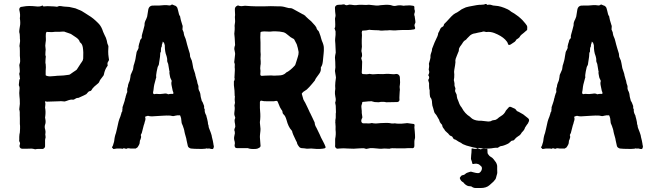

<svg xmlns="http://www.w3.org/2000/svg" viewBox="-20 -752 3284 967"><path d="M527 -465Q527 -461 529 -451V-450Q528 -449 528 -448Q528 -447 527.5 -446.5Q527 -446 527 -445Q519 -436 522 -425Q524 -422 520 -418Q508 -402 503 -376Q502 -371 497 -366Q482 -348 480 -340Q479 -337 475 -333Q471 -330 465 -324.5Q459 -319 455 -316Q443 -304 442 -300Q438 -293 432 -293Q426 -292 420 -284Q416 -280 415 -278Q409 -274 375 -259H373Q364 -259 355 -252Q350 -249 346 -250Q336 -252 316 -244Q315 -244 312.5 -243Q310 -242 308 -241.5Q306 -241 304 -241Q301 -241 293 -242Q285 -243 280 -242Q259 -242 217 -240Q213 -240 211 -241Q208 -242 207 -241Q206 -240 207 -238Q210 -230 208 -221Q207 -217 207 -210Q211 -190 208 -167Q206 -160 208 -154Q212 -136 207 -124Q203 -113 208 -98Q210 -88 209 -83Q207 -73 209 -68Q211 -60 208 -53Q207 -51 207 -47V-14Q205 -5 196 -2Q195 -2 192 -2Q189 -2 186.5 -2Q184 -2 182 -2Q166 -2 162 -1Q158 1 153 -1Q141 -5 117 -3H90Q83 -4 80 -9.5Q77 -15 79 -22Q83 -28 79 -37Q75 -42 77 -49V-63Q78 -67 78 -75Q78 -77 79 -80Q80 -83 80 -85Q80 -88 80.5 -94Q81 -100 81 -104V-118Q81 -119 80.5 -122.5Q80 -126 80 -128Q80 -131 80 -137Q80 -143 80 -148Q80 -153 80 -157Q79 -165 79.5 -172Q80 -179 79.5 -187Q79 -195 77 -201Q77 -208 78 -211Q78 -214 79 -220Q80 -226 80 -229Q80 -255 78 -267Q76 -284 78 -299Q80 -314 75 -322V-327Q77 -339 77 -345Q77 -352 80 -354Q82 -356 80 -359Q80 -363 79 -369.5Q78 -376 77 -379Q77 -383 78 -384Q81 -392 79 -406Q79 -408 78.5 -411.5Q78 -415 78 -417Q76 -425 79 -431Q83 -442 81 -459Q81 -461 80.5 -465Q80 -469 80 -471Q80 -474 80 -495Q80 -516 78 -520Q78 -525 79 -528Q82 -546 81 -551Q80 -554 80 -568Q80 -582 77 -590V-596Q77 -597 78 -605.5Q79 -614 80 -618Q84 -635 80 -660Q80 -666 81 -669V-680Q81 -683 79.5 -691Q78 -699 77 -703Q77 -718 92 -718Q96 -718 98 -719Q123 -724 160 -720Q181 -717 193 -724H195Q197 -718 205 -720Q215 -722 244 -720Q246 -720 254 -719.5Q262 -719 267 -718Q270 -718 272 -720Q280 -723 289 -721Q293 -720 297.5 -719.5Q302 -719 307.5 -718.5Q313 -718 316 -718Q325 -718 329 -717Q348 -713 360 -710Q364 -709 372 -705Q373 -705 376.5 -703Q380 -701 382 -701Q387 -700 410 -685Q415 -681 425.5 -675Q436 -669 438 -667L450 -658Q454 -655 461.5 -648Q469 -641 473 -637Q487 -624 495 -604Q496 -601 499.5 -591.5Q503 -582 506 -577Q515 -561 518 -547Q520 -532 524 -525Q526 -521 526 -518Q526 -503 525 -495V-490Q525 -486 525.5 -477.5Q526 -469 527 -465ZM399 -457Q401 -490 397 -514Q394 -531 384 -538Q381 -540 381 -543Q378 -553 364 -563L337 -581Q335 -582 330 -583.5Q325 -585 323 -586Q315 -588 311 -590Q304 -594 296 -593Q292 -592 282 -592H259Q243 -589 222 -591Q215 -592 214 -591Q213 -590 211 -583Q210 -570 211 -557V-548Q211 -547 209.5 -537Q208 -527 208 -522Q208 -516 210 -502Q210 -498 209 -490.5Q208 -483 208.5 -477Q209 -471 211 -466Q211 -465 210.5 -463.5Q210 -462 210 -461L209 -446Q208 -431 210 -431Q212 -413 210 -395V-375Q210 -371 213 -371Q224 -366 241 -368Q246 -368 254.5 -369Q263 -370 270 -370.5Q277 -371 283 -371Q298 -371 324 -375Q328 -375 332 -377Q335 -379 340.5 -383Q346 -387 349 -389L358 -395Q366 -400 367 -402Q370 -406 387 -433Q388 -434 389.5 -436.5Q391 -439 392 -440Q398 -447 399 -457Z M1055 -21Q1059 -18 1056 -8Q1054 1 1044 -2Q1043 -2 1041 -2L1040 -3Q1031 -5 1029 -4Q1027 -2 1025 -4Q1022 -6 1014 -3Q1011 -3 1006 -2.5Q1001 -2 999 -2Q998 -2 995.5 -2Q993 -2 991 -2Q989 -2 988 -2Q956 -2 941 -4Q928 -8 926 -17L920 -44Q920 -47 918 -55Q909 -86 909 -89Q909 -90 908 -95Q907 -100 906 -103Q905 -105 903.5 -110Q902 -115 901 -118L900 -120Q896 -128 895 -132Q893 -148 892 -157Q891 -159 890 -163Q889 -167 888 -169Q886 -173 881 -171H871Q870 -170 866 -170Q854 -166 846 -168Q844 -169 839 -169.5Q834 -170 832 -170H828Q824 -169 824 -170H816Q813 -170 806 -169.5Q799 -169 795 -169Q747 -166 746 -166Q733 -166 729 -168Q725 -170 712 -165Q711 -164 711 -161Q715 -153 709 -138Q709 -135 707 -129.5Q705 -124 704 -121Q700 -108 694 -82Q693 -80 691 -76.5Q689 -73 689 -72Q689 -69 690 -69Q692 -60 688 -51Q683 -42 684 -38Q684 -29 680 -22Q673 -8 668 -7Q667 -7 665 -5L664 -4Q663 -4 662 -4H637Q635 -4 631 -5Q627 -6 624 -5.5Q621 -5 619 -3H613Q612 -3 606 -5Q603 -7 599 -3H594Q591 -3 590 -4H575Q572 -5 556 -2Q551 0 549 -4L544 -9V-10Q551 -22 551 -27Q551 -29 553 -33Q553 -35 554 -37Q555 -39 555 -41Q557 -59 559 -66Q559 -68 561 -73.5Q563 -79 564 -82Q568 -96 569 -103Q571 -109 573 -121Q575 -133 577 -139Q577 -141 579 -145.5Q581 -150 581 -152Q583 -156 586 -164.5Q589 -173 590 -177Q592 -188 596 -192V-199Q597 -201 597 -205.5Q597 -210 597 -212Q598 -216 603.5 -231Q609 -246 610 -255Q611 -257 612 -260.5Q613 -264 613 -266Q614 -268 615.5 -274Q617 -280 618 -282Q621 -286 621 -291Q619 -305 624 -315Q625 -318 625 -324Q627 -332 629 -336Q635 -347 637 -365Q637 -376 644 -388Q649 -399 650 -402Q651 -408 653 -422L656 -431Q660 -443 661 -449Q662 -453 663 -459Q664 -465 664 -466Q665 -470 666 -477.5Q667 -485 668 -489Q670 -496 673 -499Q679 -510 678 -515Q677 -518 679 -524Q679 -527 681 -532.5Q683 -538 684 -541Q685 -552 693 -559Q695 -562 694 -563Q693 -571 696 -580Q698 -587 701.5 -599.5Q705 -612 706 -617Q708 -623 708 -627Q707 -639 716 -655Q719 -662 721 -668Q723 -681 727 -705Q732 -726 756 -724H780Q813 -728 829 -725Q838 -723 845 -729H848Q856 -725 860 -724Q867 -723 873 -713Q874 -712 877 -699Q881 -676 887 -670Q888 -668 888 -664Q889 -655 898 -627Q900 -623 900 -619Q900 -609 899 -604V-603Q900 -602 900 -601Q904 -593 905 -589Q905 -587 906 -581.5Q907 -576 908 -573Q909 -570 911.5 -564.5Q914 -559 915 -556Q916 -552 918.5 -543Q921 -534 922 -529Q923 -525 928 -508Q933 -491 936 -482Q937 -479 937 -473Q936 -468 941 -458Q947 -448 949 -433Q952 -413 953 -411V-410L962 -383Q964 -377 964 -373Q966 -367 968 -359Q968 -357 969.5 -353Q971 -349 972 -346Q974 -331 979 -320Q979 -319 979 -317L980 -315Q977 -305 986 -289Q989 -284 991 -264Q992 -260 996 -245V-244Q1001 -239 1008 -218V-212Q1007 -208 1010 -203Q1012 -201 1011 -198Q1010 -188 1017 -174Q1020 -170 1020 -165Q1023 -156 1027 -136V-133Q1027 -132 1027.5 -129.5Q1028 -127 1028 -126Q1030 -122 1030 -121Q1030 -119 1030.5 -116Q1031 -113 1031.5 -110.5Q1032 -108 1033 -106Q1034 -103 1036.5 -97Q1039 -91 1040 -88Q1041 -86 1042.5 -81Q1044 -76 1045 -73Q1047 -67 1047 -63Q1053 -41 1055 -26Q1056 -25 1055 -23ZM853 -280V-284V-287Q851 -291 850 -294Q849 -298 847.5 -306Q846 -314 845 -318Q841 -335 845 -344Q845 -345 843 -349Q837 -361 837 -363Q837 -366 834.5 -376Q832 -386 834 -392Q833 -393 833 -394L827 -430Q826 -433 824 -437.5Q822 -442 822 -444V-451V-455Q820 -467 818 -472Q810 -491 810 -524L806 -537Q803 -538 800 -543Q800 -540 798 -534Q794 -526 795 -520Q795 -517 793 -515Q792 -514 791.5 -511Q791 -508 791 -507Q790 -503 790.5 -500Q791 -497 790.5 -493Q790 -489 787 -486V-483Q786 -478 786 -467Q785 -461 783.5 -450Q782 -439 781 -434Q781 -432 780.5 -429Q780 -426 779 -424Q778 -422 776 -418.5Q774 -415 774 -414Q773 -410 771.5 -402.5Q770 -395 769 -391Q765 -371 767 -363Q767 -362 767 -362L766 -360Q760 -338 757 -326Q755 -318 753 -298Q750 -285 751 -283Q753 -277 759 -278Q767 -280 770 -279Q785 -277 804 -280Q818 -283 827 -277Q829 -277 831 -278Q843 -280 847 -279Q852 -279 853 -280Z M1176 -724Q1176 -723 1175 -723Q1161 -718 1163 -700Q1163 -696 1163.5 -688.5Q1164 -681 1164 -678V-676Q1162 -671 1164 -648Q1165 -645 1162 -627Q1161 -621 1162 -615V-604Q1162 -600 1161 -592.5Q1160 -585 1160 -582Q1160 -575 1162 -561Q1164 -537 1164 -525Q1164 -524 1161 -515Q1161 -514 1160.5 -510.5Q1160 -507 1160 -505Q1161 -502 1162 -495Q1163 -488 1164 -484V-478Q1163 -472 1162 -460Q1161 -448 1160 -442Q1159 -440 1160 -437Q1164 -428 1162 -416V-411Q1164 -406 1161 -365Q1160 -361 1162 -355Q1162 -347 1158 -343V-323L1161 -296Q1162 -287 1162 -269Q1163 -269 1163 -267Q1161 -248 1163 -238Q1164 -236 1163 -232Q1162 -228 1162 -227Q1160 -221 1161 -218Q1164 -206 1160 -182Q1159 -174 1163 -165Q1166 -161 1164 -155Q1160 -148 1162 -137Q1163 -133 1164 -126Q1165 -119 1165 -115Q1165 -112 1163 -108Q1158 -97 1162 -91Q1163 -88 1163 -81L1160 -66Q1157 -53 1162 -39Q1164 -29 1162 -24Q1161 -20 1162 -16Q1163 -6 1174 -6H1209H1220H1228Q1241 0 1269 -2Q1276 -2 1286 -8Q1294 -13 1292 -21L1289 -60V-67Q1289 -71 1290 -78.5Q1291 -86 1291.5 -92Q1292 -98 1292 -103L1289 -133V-138Q1293 -164 1290 -193Q1289 -199 1289 -208Q1289 -217 1289 -223V-237Q1290 -248 1301 -244Q1306 -242 1324 -242H1359Q1363 -242 1371 -244Q1375 -244 1378 -241Q1379 -240 1390 -212Q1394 -204 1397 -200Q1403 -194 1403 -186Q1403 -181 1408 -176Q1417 -169 1423 -148Q1432 -113 1448 -96Q1449 -95 1451 -92Q1452 -81 1472 -41Q1472 -40 1474 -38L1475 -36Q1476 -25 1488 -11Q1490 -8 1498 -6Q1502 -6 1512 -5Q1522 -4 1526 -3Q1529 -3 1537 -3.5Q1545 -4 1548 -4Q1556 -4 1560 -3Q1563 -3 1567 -2.5Q1571 -2 1573 -2H1592Q1594 -2 1598 -2.5Q1602 -3 1604 -3Q1606 -4 1609.5 -4Q1613 -4 1615 -5Q1622 -8 1619 -14Q1615 -25 1607 -40Q1603 -46 1597 -59Q1591 -72 1590 -75Q1576 -105 1574 -108Q1565 -122 1565 -134Q1565 -136 1563 -139Q1561 -142 1561 -143Q1558 -148 1554 -158Q1552 -162 1548 -170.5Q1544 -179 1542 -183Q1541 -184 1539.5 -187Q1538 -190 1538 -191Q1535 -199 1527.5 -213.5Q1520 -228 1517 -235Q1516 -237 1512.5 -242.5Q1509 -248 1508 -251Q1501 -273 1500 -279Q1499 -281 1507 -289L1525 -301Q1531 -306 1536 -312L1538 -314Q1543 -319 1552 -330Q1561 -341 1566 -347Q1566 -348 1567 -350Q1570 -357 1577.5 -366.5Q1585 -376 1588 -381Q1597 -394 1596 -406V-413Q1604 -423 1606 -443Q1607 -449 1610 -483Q1611 -488 1611 -496Q1611 -504 1611 -508Q1612 -523 1601 -547Q1601 -549 1599 -553.5Q1597 -558 1597 -560Q1597 -564 1586 -593Q1585 -595 1582.5 -597.5Q1580 -600 1579 -601Q1579 -602 1577 -604Q1575 -606 1575 -607Q1575 -613 1567 -623Q1553 -639 1547 -645Q1545 -647 1540.5 -650.5Q1536 -654 1534 -656Q1529 -660 1519 -670Q1518 -673 1515 -674Q1513 -676 1509.5 -678Q1506 -680 1505 -680Q1488 -690 1485 -691Q1480 -694 1469.5 -699.5Q1459 -705 1454 -708Q1446 -712 1441 -711Q1437 -710 1420 -715Q1401 -721 1383 -720Q1377 -720 1364 -720.5Q1351 -721 1344 -721Q1319 -721 1307 -720H1273Q1253 -720 1244 -721Q1234 -721 1214 -723Q1209 -723 1197 -721Q1186 -721 1181 -724ZM1384 -372Q1379 -372 1371.5 -371.5Q1364 -371 1360 -371Q1353 -372 1345.5 -372Q1338 -372 1328.5 -371.5Q1319 -371 1314 -371Q1309 -370 1299 -370Q1291 -370 1291 -378Q1291 -381 1291.5 -386.5Q1292 -392 1292 -395Q1292 -397 1291 -403.5Q1290 -410 1291 -413Q1291 -420 1293 -430V-443Q1293 -446 1292.5 -450Q1292 -454 1292 -457Q1294 -480 1292 -493V-538Q1292 -542 1291.5 -551Q1291 -560 1291 -564Q1291 -568 1291.5 -576.5Q1292 -585 1292 -589Q1293 -590 1294 -591Q1295 -592 1296 -592Q1308 -595 1331 -593Q1339 -592 1353 -594Q1364 -595 1388 -593Q1392 -593 1400 -591Q1408 -589 1410 -589Q1417 -587 1431 -575Q1444 -563 1457 -557Q1460 -557 1462 -553Q1466 -546 1474 -530Q1475 -528 1476 -524.5Q1477 -521 1477 -520Q1479 -517 1484 -490Q1484 -477 1480 -466Q1478 -459 1474 -446.5Q1470 -434 1468 -428Q1467 -424 1464 -421Q1441 -396 1422 -387Q1420 -387 1420 -385Q1407 -372 1384 -372Z M2072 -645 2069 -666Q2069 -670 2068 -671Q2065 -677 2067 -684Q2072 -695 2067 -706V-714Q2068 -722 2060 -723Q2057 -723 2052 -724Q2047 -725 2044 -725Q2040 -725 2032 -724.5Q2024 -724 2020 -724Q2013 -722 2007 -724Q1991 -727 1975 -723Q1964 -720 1949 -726Q1941 -728 1925 -728Q1916 -728 1898 -726Q1894 -726 1884 -724H1875Q1869 -724 1857 -726Q1845 -728 1839 -728H1837Q1829 -726 1799 -728Q1782 -728 1773 -726Q1768 -725 1750 -728Q1740 -730 1732 -727Q1724 -723 1714 -730H1708Q1704 -728 1687 -728Q1678 -728 1674 -725Q1666 -720 1667 -710Q1667 -704 1668 -692.5Q1669 -681 1670 -675Q1670 -669 1669 -666Q1666 -660 1668 -643Q1669 -628 1668 -615Q1668 -614 1666.5 -612.5Q1665 -611 1665 -610V-609Q1669 -599 1670 -594Q1671 -578 1668 -556Q1667 -551 1669 -531Q1669 -517 1671 -487L1668 -472Q1668 -470 1667.5 -467Q1667 -464 1667 -462Q1668 -455 1668.5 -440.5Q1669 -426 1669 -419Q1670 -415 1668.5 -406.5Q1667 -398 1667 -395Q1667 -390 1669 -381Q1671 -372 1671 -369Q1671 -368 1671.5 -365Q1672 -362 1672 -361Q1671 -354 1669 -338Q1669 -335 1668.5 -329Q1668 -323 1668 -320Q1670 -304 1667 -291Q1666 -280 1669 -265Q1673 -249 1669 -238Q1667 -235 1669 -230Q1669 -227 1671 -219Q1671 -197 1672 -186Q1672 -182 1671 -180V-158Q1671 -156 1670 -152.5Q1669 -149 1669 -147V-140Q1668 -133 1669 -133Q1671 -110 1670 -103V-98Q1673 -76 1668 -52V-37V-21Q1666 -13 1671.5 -7Q1677 -1 1687 -4H1689Q1710 -6 1731 -4Q1736 -4 1746 -3.5Q1756 -3 1761 -3Q1772 -3 1794 -5Q1812 -7 1821 -3Q1823 -1 1830 -3Q1843 -7 1857 -6Q1861 -5 1870 -5Q1886 -3 1892 -3H1903Q1905 -3 1909 -3.5Q1913 -4 1916 -4Q1919 -4 1927 -3.5Q1935 -3 1939 -3H1942Q1951 -7 1978 -5H2007H2020Q2022 -5 2027.5 -5.5Q2033 -6 2036 -6H2050H2052Q2067 -3 2067 -18Q2067 -21 2067 -25Q2067 -29 2067 -33.5Q2067 -38 2067 -40Q2067 -46 2068 -48Q2072 -59 2070 -75Q2069 -80 2069 -89Q2069 -93 2068 -100Q2067 -107 2067 -110Q2067 -117 2068 -121Q2068 -128 2061 -128Q2056 -128 2046 -130Q2036 -132 2031 -132Q2025 -132 2022 -131Q2015 -131 2001 -129H1986Q1978 -129 1974 -130Q1970 -132 1961 -130Q1950 -130 1948 -131Q1941 -133 1926 -133Q1917 -132 1897 -132Q1881 -130 1873 -130Q1870 -130 1866 -130.5Q1862 -131 1860 -131Q1853 -133 1850 -132Q1840 -129 1821 -131H1809Q1805 -131 1802 -135Q1797 -142 1802 -154Q1805 -157 1805 -162L1802 -183V-193Q1801 -196 1801 -203Q1801 -210 1800 -214Q1800 -222 1802 -226Q1804 -230 1804 -234Q1804 -239 1809 -239Q1813 -239 1821 -240Q1829 -241 1835.5 -241.5Q1842 -242 1848 -242Q1850 -243 1853.5 -241.5Q1857 -240 1859 -240Q1865 -238 1867 -238Q1871 -238 1877 -237.5Q1883 -237 1887 -237Q1891 -237 1899 -239H1914Q1916 -239 1920 -238Q1924 -237 1926 -237Q1935 -237 1952.5 -237.5Q1970 -238 1978 -238H1981Q1993 -240 1992 -252Q1991 -255 1992 -271Q1993 -287 1993 -290Q1995 -301 1993 -310Q1992 -315 1994 -325Q1995 -329 1995 -337Q1995 -341 1994.5 -348.5Q1994 -356 1994 -360Q1994 -370 1987.5 -375.5Q1981 -381 1971 -379Q1965 -377 1937 -380H1926Q1906 -378 1897 -379Q1886 -380 1863 -378Q1858 -377 1847 -379Q1840 -381 1836 -379Q1832 -378 1827 -378Q1822 -378 1816.5 -378.5Q1811 -379 1808 -379Q1802 -380 1802 -387Q1802 -391 1802.5 -397.5Q1803 -404 1803 -407Q1803 -413 1803.5 -425Q1804 -437 1804 -442Q1804 -444 1801 -453Q1798 -459 1801 -463Q1805 -470 1803 -482Q1799 -494 1801 -502Q1804 -516 1802 -533V-552Q1804 -577 1802 -590L1803 -592Q1803 -593 1803 -594Q1804 -599 1810 -598Q1820 -598 1824 -599Q1825 -599 1840 -602Q1842 -602 1845.5 -601.5Q1849 -601 1850 -601Q1856 -600 1868 -600Q1890 -600 1897 -598Q1898 -598 1900 -598Q1902 -598 1904 -598Q1906 -598 1907 -598Q1912 -599 1922 -599H1931Q1940 -601 1959 -599Q1968 -598 1986 -600Q1993 -601 2009 -601H2038Q2041 -601 2048 -601.5Q2055 -602 2058 -603Q2076 -603 2069 -618Q2065 -626 2072 -637Z M2639 -157Q2648 -150 2643 -139Q2642 -138 2641 -135.5Q2640 -133 2640 -132Q2632 -122 2626 -112Q2624 -110 2624 -109Q2622 -99 2611 -88L2608 -85Q2606 -81 2603 -77Q2600 -73 2597.5 -71Q2595 -69 2590 -66Q2585 -63 2583 -61Q2576 -56 2574 -52Q2568 -44 2562 -44Q2555 -44 2550 -37Q2546 -33 2540 -29Q2516 -17 2502 -16Q2500 -16 2492 -11Q2487 -6 2479 -8Q2472 -8 2468 -7Q2442 -2 2420 -5Q2414 -6 2402 0H2400Q2390 -5 2378 -7Q2375 -7 2369.5 -8.5Q2364 -10 2362 -10L2329 -19Q2308 -26 2303 -32L2297 -35Q2290 -38 2283 -43Q2275 -49 2270 -50Q2264 -51 2261 -58Q2258 -66 2251 -67Q2245 -69 2240 -76Q2237 -81 2232 -84Q2231 -85 2228.5 -87.5Q2226 -90 2224 -91.5Q2222 -93 2221 -95Q2220 -96 2218 -100Q2216 -104 2214 -105Q2208 -112 2207 -121Q2207 -124 2204 -126Q2195 -135 2192 -147Q2192 -149 2190 -151Q2188 -155 2182 -165Q2178 -173 2174 -177Q2168 -183 2167 -188Q2166 -194 2162 -206Q2156 -222 2156 -233Q2156 -252 2148 -261Q2146 -263 2146 -266Q2145 -269 2144.5 -276Q2144 -283 2144 -286V-297Q2141 -304 2141 -319V-333Q2140 -336 2139 -340Q2138 -344 2137 -347V-350Q2146 -362 2137 -373V-374Q2144 -386 2141 -395Q2138 -400 2140 -408Q2142 -416 2141 -426Q2139 -429 2141 -434Q2142 -437 2143.5 -443Q2145 -449 2146 -452Q2149 -462 2148 -470Q2148 -475 2150 -481Q2151 -485 2155 -496Q2155 -503 2156 -506Q2168 -539 2183 -569L2186 -578Q2186 -586 2193 -596Q2194 -598 2195 -601Q2196 -604 2197 -605Q2200 -613 2207 -616Q2214 -619 2215 -625Q2216 -632 2224 -638Q2227 -640 2229 -643Q2245 -661 2253 -669Q2265 -681 2273 -685Q2281 -688 2295 -698Q2303 -705 2313 -709Q2325 -716 2342 -719Q2390 -729 2403 -728Q2418 -728 2425 -732H2430Q2432 -726 2438 -728Q2444 -729 2451 -728Q2464 -723 2476 -723Q2501 -722 2537 -705Q2544 -702 2556 -692H2557L2558 -691Q2567 -687 2591 -669Q2595 -666 2601.5 -660Q2608 -654 2611 -651Q2629 -631 2633 -624Q2637 -618 2635 -602Q2635 -600 2631 -598Q2627 -594 2618.5 -587Q2610 -580 2606 -577Q2600 -572 2596 -564Q2592 -560 2589 -558Q2581 -555 2578 -548Q2577 -546 2573 -542L2555 -530Q2551 -527 2547 -526Q2540 -524 2538 -532Q2536 -541 2524 -553Q2505 -572 2469 -586Q2449 -593 2433 -591Q2430 -590 2423 -592Q2415 -595 2407 -591H2406Q2399 -590 2387.5 -587.5Q2376 -585 2373 -584Q2360 -583 2348 -574L2332 -558Q2329 -553 2324 -550Q2317 -547 2312 -539Q2310 -536 2307 -531Q2304 -526 2302 -524Q2301 -523 2297.5 -518Q2294 -513 2293 -510Q2291 -507 2291 -499Q2291 -498 2290.5 -496Q2290 -494 2289.5 -492Q2289 -490 2288 -489Q2286 -484 2281.5 -473Q2277 -462 2275 -456Q2274 -454 2274 -450.5Q2274 -447 2273 -446Q2273 -445 2273.5 -443Q2274 -441 2274 -440Q2274 -439 2272 -423.5Q2270 -408 2268 -400Q2266 -392 2268 -377Q2268 -357 2266 -351Q2265 -349 2267 -343Q2270 -330 2269 -327Q2268 -320 2272 -312Q2275 -308 2273 -301Q2270 -293 2276 -284Q2278 -281 2280 -275Q2280 -272 2281 -265.5Q2282 -259 2283 -256Q2284 -252 2288 -244Q2289 -242 2291 -236Q2293 -230 2294 -228Q2298 -220 2300 -217Q2301 -216 2303 -213.5Q2305 -211 2306 -209Q2321 -180 2347 -164L2350 -161Q2364 -146 2391 -144H2403Q2427 -142 2439 -140Q2451 -140 2456 -144Q2462 -147 2468 -147Q2476 -147 2484 -153Q2487 -156 2493.5 -161Q2500 -166 2504 -168Q2520 -177 2528 -195Q2528 -196 2534 -202Q2536 -205 2542 -211Q2546 -216 2554 -213Q2560 -210 2574 -204Q2577 -202 2579 -199Q2582 -192 2592 -189Q2603 -183 2615 -176Q2619 -173 2627 -166.5Q2635 -160 2639 -157ZM2296 146Q2301 161 2313 166Q2317 170 2319 173Q2333 187 2348 186Q2355 186 2360 191Q2367 195 2376 195H2400Q2430 195 2446 180Q2451 175 2465 163Q2467 161 2470 157Q2473 153 2475 151Q2476 150 2477 147L2478 144Q2481 131 2482 129Q2486 120 2484 101V89Q2485 79 2478 66Q2474 60 2466 50Q2461 43 2452 38Q2445 35 2437 23Q2435 21 2435 5Q2435 0 2434.5 -1.5Q2434 -3 2432.5 -4.5Q2431 -6 2429.5 -6Q2428 -6 2423 -6Q2403 -4 2397 -6Q2396 -6 2396 -6L2394 -7H2389Q2377 1 2361 -4Q2356 -5 2355.5 -4.5Q2355 -4 2355 1Q2355 15 2353 31Q2353 33 2352.5 39Q2352 45 2352 48Q2352 51 2353 52Q2357 62 2358 68Q2358 77 2369 73Q2379 71 2387 74Q2393 75 2404 86Q2410 93 2405 106Q2398 120 2388 120Q2379 120 2365 116Q2363 116 2359.5 114.5Q2356 113 2354 113Q2352 112 2349 113Q2346 114 2345 114Q2343 114 2339 116Q2335 118 2333 118Q2328 120 2326 122Q2319 129 2312 130Q2304 130 2299 139Q2297 141 2296 143Z M3216 -21Q3220 -18 3217 -8Q3215 1 3205 -2Q3204 -2 3202 -2L3201 -3Q3192 -5 3190 -4Q3188 -2 3186 -4Q3183 -6 3175 -3Q3172 -3 3167 -2.5Q3162 -2 3160 -2Q3159 -2 3156.5 -2Q3154 -2 3152 -2Q3150 -2 3149 -2Q3117 -2 3102 -4Q3089 -8 3087 -17L3081 -44Q3081 -47 3079 -55Q3070 -86 3070 -89Q3070 -90 3069 -95Q3068 -100 3067 -103Q3066 -105 3064.5 -110Q3063 -115 3062 -118L3061 -120Q3057 -128 3056 -132Q3054 -148 3053 -157Q3052 -159 3051 -163Q3050 -167 3049 -169Q3047 -173 3042 -171H3032Q3031 -170 3027 -170Q3015 -166 3007 -168Q3005 -169 3000 -169.5Q2995 -170 2993 -170H2989Q2985 -169 2985 -170H2977Q2974 -170 2967 -169.5Q2960 -169 2956 -169Q2908 -166 2907 -166Q2894 -166 2890 -168Q2886 -170 2873 -165Q2872 -164 2872 -161Q2876 -153 2870 -138Q2870 -135 2868 -129.5Q2866 -124 2865 -121Q2861 -108 2855 -82Q2854 -80 2852 -76.5Q2850 -73 2850 -72Q2850 -69 2851 -69Q2853 -60 2849 -51Q2844 -42 2845 -38Q2845 -29 2841 -22Q2834 -8 2829 -7Q2828 -7 2826 -5L2825 -4Q2824 -4 2823 -4H2798Q2796 -4 2792 -5Q2788 -6 2785 -5.5Q2782 -5 2780 -3H2774Q2773 -3 2767 -5Q2764 -7 2760 -3H2755Q2752 -3 2751 -4H2736Q2733 -5 2717 -2Q2712 0 2710 -4L2705 -9V-10Q2712 -22 2712 -27Q2712 -29 2714 -33Q2714 -35 2715 -37Q2716 -39 2716 -41Q2718 -59 2720 -66Q2720 -68 2722 -73.5Q2724 -79 2725 -82Q2729 -96 2730 -103Q2732 -109 2734 -121Q2736 -133 2738 -139Q2738 -141 2740 -145.5Q2742 -150 2742 -152Q2744 -156 2747 -164.5Q2750 -173 2751 -177Q2753 -188 2757 -192V-199Q2758 -201 2758 -205.5Q2758 -210 2758 -212Q2759 -216 2764.5 -231Q2770 -246 2771 -255Q2772 -257 2773 -260.5Q2774 -264 2774 -266Q2775 -268 2776.5 -274Q2778 -280 2779 -282Q2782 -286 2782 -291Q2780 -305 2785 -315Q2786 -318 2786 -324Q2788 -332 2790 -336Q2796 -347 2798 -365Q2798 -376 2805 -388Q2810 -399 2811 -402Q2812 -408 2814 -422L2817 -431Q2821 -443 2822 -449Q2823 -453 2824 -459Q2825 -465 2825 -466Q2826 -470 2827 -477.5Q2828 -485 2829 -489Q2831 -496 2834 -499Q2840 -510 2839 -515Q2838 -518 2840 -524Q2840 -527 2842 -532.5Q2844 -538 2845 -541Q2846 -552 2854 -559Q2856 -562 2855 -563Q2854 -571 2857 -580Q2859 -587 2862.5 -599.5Q2866 -612 2867 -617Q2869 -623 2869 -627Q2868 -639 2877 -655Q2880 -662 2882 -668Q2884 -681 2888 -705Q2893 -726 2917 -724H2941Q2974 -728 2990 -725Q2999 -723 3006 -729H3009Q3017 -725 3021 -724Q3028 -723 3034 -713Q3035 -712 3038 -699Q3042 -676 3048 -670Q3049 -668 3049 -664Q3050 -655 3059 -627Q3061 -623 3061 -619Q3061 -609 3060 -604V-603Q3061 -602 3061 -601Q3065 -593 3066 -589Q3066 -587 3067 -581.5Q3068 -576 3069 -573Q3070 -570 3072.5 -564.5Q3075 -559 3076 -556Q3077 -552 3079.5 -543Q3082 -534 3083 -529Q3084 -525 3089 -508Q3094 -491 3097 -482Q3098 -479 3098 -473Q3097 -468 3102 -458Q3108 -448 3110 -433Q3113 -413 3114 -411V-410L3123 -383Q3125 -377 3125 -373Q3127 -367 3129 -359Q3129 -357 3130.5 -353Q3132 -349 3133 -346Q3135 -331 3140 -320Q3140 -319 3140 -317L3141 -315Q3138 -305 3147 -289Q3150 -284 3152 -264Q3153 -260 3157 -245V-244Q3162 -239 3169 -218V-212Q3168 -208 3171 -203Q3173 -201 3172 -198Q3171 -188 3178 -174Q3181 -170 3181 -165Q3184 -156 3188 -136V-133Q3188 -132 3188.5 -129.5Q3189 -127 3189 -126Q3191 -122 3191 -121Q3191 -119 3191.5 -116Q3192 -113 3192.5 -110.5Q3193 -108 3194 -106Q3195 -103 3197.5 -97Q3200 -91 3201 -88Q3202 -86 3203.5 -81Q3205 -76 3206 -73Q3208 -67 3208 -63Q3214 -41 3216 -26Q3217 -25 3216 -23ZM3014 -280V-284V-287Q3012 -291 3011 -294Q3010 -298 3008.5 -306Q3007 -314 3006 -318Q3002 -335 3006 -344Q3006 -345 3004 -349Q2998 -361 2998 -363Q2998 -366 2995.5 -376Q2993 -386 2995 -392Q2994 -393 2994 -394L2988 -430Q2987 -433 2985 -437.5Q2983 -442 2983 -444V-451V-455Q2981 -467 2979 -472Q2971 -491 2971 -524L2967 -537Q2964 -538 2961 -543Q2961 -540 2959 -534Q2955 -526 2956 -520Q2956 -517 2954 -515Q2953 -514 2952.5 -511Q2952 -508 2952 -507Q2951 -503 2951.5 -500Q2952 -497 2951.5 -493Q2951 -489 2948 -486V-483Q2947 -478 2947 -467Q2946 -461 2944.5 -450Q2943 -439 2942 -434Q2942 -432 2941.5 -429Q2941 -426 2940 -424Q2939 -422 2937 -418.5Q2935 -415 2935 -414Q2934 -410 2932.5 -402.5Q2931 -395 2930 -391Q2926 -371 2928 -363Q2928 -362 2928 -362L2927 -360Q2921 -338 2918 -326Q2916 -318 2914 -298Q2911 -285 2912 -283Q2914 -277 2920 -278Q2928 -280 2931 -279Q2946 -277 2965 -280Q2979 -283 2988 -277Q2990 -277 2992 -278Q3004 -280 3008 -279Q3013 -279 3014 -280Z"/></svg>

Font: Gutenberg Clean
Style: Regular
Weight: 400
Designer: Nicola Manzari, Bruno Pierini
Foundry: Unio | Creative Solutions
Version: Version 1.001;PS 001.001;hotconv 1.0.88;makeotf.lib2.5.64775